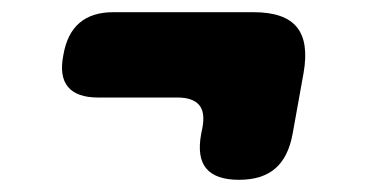

<svg xmlns="http://www.w3.org/2000/svg" viewBox="-20 -446 640 315"><path d="M460 -226Q453 -188 431.5 -169.5Q410 -151 372 -151Q334 -151 318.5 -169.5Q303 -188 310 -226L312 -236Q317 -262 306.5 -274Q296 -286 271 -286H141Q106 -286 91.5 -303.5Q77 -321 84 -356Q90 -391 110.5 -408.5Q131 -426 166 -426H396Q447 -426 467 -401.5Q487 -377 478 -326Z"/></svg>

Font: Maple Mono ExtraBold
Style: Italic
Weight: 800
Italic angle: -10°
Monospace: yes
Designer: subframe7536
Version: Version 7.200